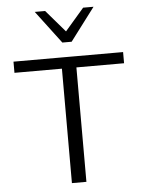

<svg xmlns="http://www.w3.org/2000/svg" viewBox="-60 -954 748 1002"><g transform="rotate(-5 314.0 -453.5)"><path d="M275.7 0V-658H351.6V0ZM27.1 -599.5V-658H601.3V-599.5ZM289.9 -735.1 302.7 -778.3 413.7 -907H468.2L338.5 -735.1ZM289.9 -735.1 160.2 -907H214.6L326.2 -777.2L338.5 -735.1Z"/></g></svg>

Font: Ysabeau
Style: Bold
Weight: 700
Designer: Christian Thalmann (Catharsis Fonts)
Version: Version 2.000;gftools[0.9.27.dev2+g8671c4b]